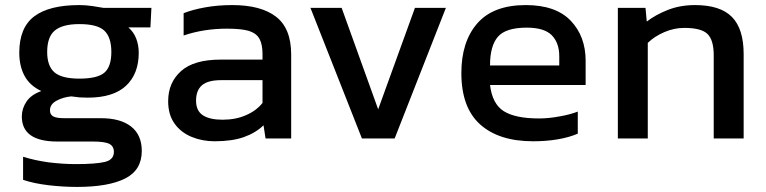

<svg xmlns="http://www.w3.org/2000/svg" viewBox="-20 -554 3019 757"><path d="M284 183Q227 183 169 176Q112 169 71 155V64Q115 78 171 86Q228 93 279 93Q357 93 393 84.5Q429 76 429 45Q429 23 411.5 13.5Q394 4 345 4H206Q66 4 66 -95Q66 -126 84.5 -153.5Q103 -181 143 -195Q98 -216 77 -254.5Q56 -293 56 -346Q56 -445 115 -489.5Q174 -534 293 -534Q318 -534 345 -530Q373 -526 388 -523H577L573 -446H486Q507 -428 517 -402Q527 -376 527 -346Q527 -263 477 -216Q427 -169 326 -169Q309 -169 294 -170Q282 -172 261 -174Q229 -171 203 -157Q177 -143 177 -119Q177 -102 190 -95Q203 -88 233 -88H378Q455 -88 497 -55Q539 -22 539 41Q539 117 473 150Q407 183 284 183ZM293 -244Q364 -244 391.5 -267.5Q419 -291 419 -349Q419 -407 391.5 -433Q364 -459 293 -459Q227 -459 196.5 -434Q166 -409 166 -349Q166 -294 194.5 -269Q223 -244 293 -244Z M826 3Q777 3 735 -14.5Q693 -32 668 -67Q643 -102 643 -155Q643 -228 693.5 -273.5Q744 -319 850 -319H1015V-341Q1015 -378 1003.5 -400Q992 -422 962 -432Q932 -441 875 -441Q783 -441 704 -414V-502Q739 -516 789 -525Q839 -534 896 -534Q1009 -534 1068.5 -488Q1128 -442 1128 -339V-8H1027L1019 -60Q988 -30 941.5 -13.5Q895 3 826 3ZM857 -82Q910 -82 950 -100Q990 -117 1015 -148V-238H852Q800 -238 776.5 -218Q753 -198 753 -157Q753 -117 780 -99.5Q807 -82 857 -82Z M1536 -8H1407L1204 -523H1327L1471 -123L1616 -523H1738Z M2082 3Q1947 3 1873 -63.5Q1799 -130 1799 -266Q1799 -390 1862 -462Q1925 -534 2053 -534Q2171 -534 2230 -472.5Q2289 -411 2289 -314V-219H1912Q1921 -144 1966.5 -115.5Q2012 -87 2105 -87Q2144 -87 2186 -95Q2227 -102 2258 -114V-27Q2223 -12 2178 -4.5Q2133 3 2082 3ZM1912 -296H2185V-332Q2185 -385 2155.5 -415Q2126 -445 2057 -445Q1974 -445 1943 -409Q1912 -373 1912 -296Z M2416 -8V-523H2525L2530 -469Q2565 -496 2613.5 -515Q2662 -534 2720 -534Q2820 -534 2866 -487Q2912 -440 2912 -341V-8H2794V-336Q2794 -396 2769.5 -420Q2745 -444 2678 -444Q2638 -444 2599.5 -427.5Q2561 -411 2534 -385V-8Z"/></svg>

Font: Kanit Cyrillic
Style: Regular
Weight: 400
Designer: Katatrad Team, Sasha Pavljenko
Foundry: CadsonDemak, Pavljenko + Design
Version: Version 1.002;Fontself Maker 3.5.7